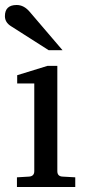

<svg xmlns="http://www.w3.org/2000/svg" viewBox="-34 -753 357 773"><path d="M217.8 -550.8H162.1L9.8 -647.9Q-14.2 -663.1 -14.2 -688Q-14.2 -732.9 33.2 -732.9Q62 -732.9 85 -706.1ZM269 0H34.2V-39.1L83 -42Q104 -43.5 104 -64V-417H35.2V-450.2L157.2 -487.8H196.8V-64Q196.8 -43 217.8 -42L269 -39.1Z"/></svg>

Font: Ezra SIL SR
Style: Regular
Weight: 400
Designer: Development by SIL's NRSI team. OpenType tables by Ralph Hancock ( hancock@dircon.co.uk ).
Foundry: Development by SIL's NRSI team.
Version: Version 2.51; 2007